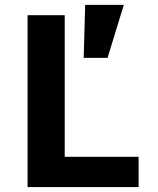

<svg xmlns="http://www.w3.org/2000/svg" viewBox="-20 -760 640 780"><path d="M543 0V-122.9H242.9V-698.2H92V0ZM320 -524.9H416.9L483 -740.1H326Z"/></svg>

Font: Margiela Mono Bold
Style: Regular
Weight: 700
Designer: Mike Abbink, Paul van der Laan, Pieter van Rosmalen
Foundry: Bold Monday
Version: Version 2.003 2021